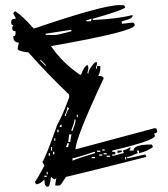

<svg xmlns="http://www.w3.org/2000/svg" viewBox="-20 -716 650 741"><path d="M441.4 -696.3H454.1Q462.9 -695.3 462.9 -686.5Q445.3 -673.8 337.9 -643.6V-638.7Q439.5 -643.6 491.2 -658.2V-653.3Q491.2 -643.6 450.2 -633.8V-624L491.2 -628.9Q500 -627.9 500 -619.1Q500 -594.7 176.8 -538.1Q218.8 -475.6 288.1 -427.7H293Q303.7 -459 317.4 -465.8L321.3 -456.1Q321.3 -445.3 317.4 -436.5V-432.6H321.3Q321.3 -449.2 346.7 -475.6H354.5Q354.5 -464.8 350.6 -456.1V-451.2H354.5V-460.9H367.2V-451.2Q367.2 -438.5 359.4 -422.9Q379.9 -422.9 379.9 -413.1Q271.5 -182.6 271.5 -139.6L574.2 -220.7H583L586.9 -210.9Q586.9 -201.2 574.2 -201.2L578.1 -192.4Q578.1 -173.8 413.1 -134.8V-129.9H424.8V-120.1H413.1V-115.2H420.9Q452.1 -125 458 -125L454.1 -134.8Q470.7 -139.6 483.4 -148.4V-143.6L479.5 -134.8H495.1Q495.1 -158.2 561.5 -158.2H566.4L570.3 -148.4Q543.9 -129.9 516.6 -125V-134.8H507.8L511.7 -125Q479.5 -110.4 470.7 -110.4V-105.5H474.6Q478.5 -105.5 541 -120.1L544.9 -110.4Q239.3 -33.2 234.4 -33.2Q213.9 0 210 0H193.4V-4.9L197.3 -28.3L189.5 -23.4L176.8 -33.2Q172.9 4.9 164.1 4.9Q151.4 4.9 151.4 -23.4Q134.8 -4.9 119.1 -4.9L114.3 -14.6Q118.2 -14.6 151.4 -77.1L143.6 -90.8Q156.2 -107.4 201.2 -235.4Q221.7 -270.5 247.1 -340.8V-350.6Q160.2 -433.6 89.8 -513.7Q47.9 -518.6 47.9 -528.3L52.7 -551.8Q31.2 -551.8 31.2 -576.2Q40 -576.2 40 -585.9V-595.7Q27.3 -595.7 27.3 -605.5V-610.4L31.2 -619.1Q23.4 -619.1 23.4 -628.9V-633.8Q23.4 -643.6 40 -643.6V-648.4L31.2 -663.1Q33.2 -671.9 40 -671.9Q67.4 -654.3 110.4 -605.5Q376 -696.3 441.4 -696.3ZM313.5 -638.7V-633.8H330.1L334 -643.6H330.1Q322.3 -638.7 313.5 -638.7ZM156.2 -585.9V-581.1H193.4Q204.1 -581.1 255.9 -595.7V-600.6H251ZM135.7 -485.4V-480.5Q137.7 -480.5 156.2 -460.9V-465.8Q137.7 -485.4 135.7 -485.4ZM239.3 -302.7Q239.3 -289.1 230.5 -273.4V-268.6H234.4Q234.4 -280.3 247.1 -297.9ZM276.4 -273.4V-263.7H280.3V-273.4ZM267.6 -254.9Q267.6 -243.2 255.9 -215.8V-210.9H259.8Q271.5 -240.2 271.5 -250V-254.9ZM210 -225.6H217.8V-235.4Q210 -233.4 210 -225.6ZM201.2 -215.8V-206.1H206.1V-215.8ZM247.1 -197.3Q243.2 -171.9 243.2 -168H251Q251 -171.9 255.9 -197.3ZM189.5 -182.6V-172.9H193.4V-182.6ZM239.3 -163.1Q239.3 -158.2 234.4 -148.4H243.2Q243.2 -154.3 247.1 -163.1ZM176.8 -148.4V-134.8H180.7V-148.4ZM375 -139.6V-134.8H383.8V-139.6ZM354.5 -134.8V-129.9H367.2V-134.8ZM184.6 -129.9V-120.1H189.5V-129.9ZM259.8 -105.5V-95.7Q281.2 -105.5 346.7 -125V-129.9H342.8Q271.5 -105.5 259.8 -105.5ZM433.6 -134.8H450.2V-129.9Q435.5 -125 433.6 -125ZM168 -125V-115.2H172.9V-125ZM379.9 -125V-120.1H391.6V-125ZM363.3 -120.1V-115.2H375V-120.1ZM391.6 -115.2V-110.4H404.3V-115.2ZM334 -110.4V-105.5H346.7V-110.4ZM462.9 -110.4V-100.6H466.8V-110.4ZM160.2 -52.7V-43H164.1V-52.7ZM151.4 -38.1V-33.2H160.2V-38.1Z"/></svg>

Font: Blackcraft
Style: Regular
Weight: 400
Designer: GGBotNet
Foundry: GGBotNet
Version: 1.00